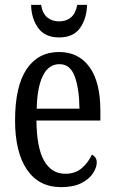

<svg xmlns="http://www.w3.org/2000/svg" viewBox="-20 -760 471 790"><path d="M231 10Q140 10 91 -62Q42 -134 42 -264Q42 -405 89.5 -475.5Q137 -546 223 -546Q303 -546 348 -484.5Q393 -423 393 -304V-264H130Q131 -152 161.5 -98.5Q192 -45 249 -45Q290 -45 317 -68.5Q344 -92 358 -124Q366 -120 372 -112.5Q378 -105 378 -91Q378 -71 362.5 -47Q347 -23 314.5 -6.5Q282 10 231 10ZM307 -313Q306 -395 287.5 -445.5Q269 -496 225 -496Q180 -496 156.5 -448.5Q133 -401 131 -313ZM223 -606Q165 -606 137 -645Q109 -684 108 -740H149Q155 -704 175 -688Q195 -672 223 -672Q252 -672 271.5 -688Q291 -704 298 -740H338Q337 -684 309.5 -645Q282 -606 223 -606Z"/></svg>

Font: Noto Serif ExtraCondensed
Style: Regular
Weight: 400
Width: 2
Designer: Monotype Design Team
Foundry: Monotype Imaging Inc.
Version: Version 2.015